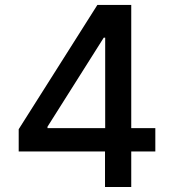

<svg xmlns="http://www.w3.org/2000/svg" viewBox="-20 -747 694 767"><path d="M54.7 -142V-230.8L369 -727.3H504.3V-235.1H600.5V-142H504.3V0H399.5V-142ZM400.2 -235.1V-596.6H394.5L169.7 -240.8V-235.1Z"/></svg>

Font: Inter Zeller Medium
Style: Regular
Weight: 500
Designer: Rasmus Andersson; Joe Bland
Foundry: zeller
Version: Version 3.015;git-dec3a8cb1